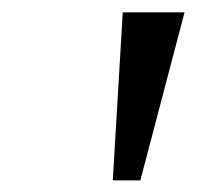

<svg xmlns="http://www.w3.org/2000/svg" viewBox="-20 -748 328 320"><path d="M168 -447.3 184.6 -727.5H287.6L213.9 -447.3Z"/></svg>

Font: Inter Variable
Style: Italic
Weight: 400
Italic angle: -9.39999°
Designer: Rasmus Andersson
Foundry: rsms
Version: Version 4.001;git-9221beed3